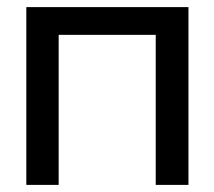

<svg xmlns="http://www.w3.org/2000/svg" viewBox="-20 -520 603 540"><path d="M54 0H145V-422H418V0H510V-500H54Z"/></svg>

Font: LT Wave Alt
Style: Regular
Weight: 400
Designer: Daniel Lyons
Version: Version 2.5 (Glyphs App)